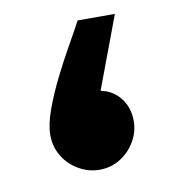

<svg xmlns="http://www.w3.org/2000/svg" viewBox="-49 -362 359 406"><g transform="rotate(-10 130.5 -159.5)"><path d="M134 0Q111 0 90 -12Q69 -24 56.5 -44.5Q44 -65 44 -90Q44 -113 55.5 -144.5Q67 -176 83.5 -209Q100 -242 116.5 -271Q133 -300 143 -319H223L165 -164Q191 -159 207 -138.5Q223 -118 223 -89Q223 -66 211 -45.5Q199 -25 179 -12.5Q159 0 134 0Z"/></g></svg>

Font: Noto Sans
Style: Bold
Weight: 700
Designer: Monotype Design Team
Foundry: Monotype Imaging Inc.
Version: Version 2.000;GOOG;noto-source:20170915:90ef993387c0; ttfaut